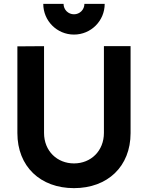

<svg xmlns="http://www.w3.org/2000/svg" viewBox="-20 -959 766 994"><path d="M363 15C537 15 656 -97 656 -270V-720H518V-271C518 -178 451 -113 363 -113C277 -113 208 -176 208 -271V-720L70 -719V-270C70 -97 189 15 363 15ZM204 -939C204 -851 275 -780 363 -780C451 -780 522 -851 522 -939H417C417 -909 393 -885 363 -885C333 -885 309 -909 309 -939Z"/></svg>

Font: Eudonet ExtraBold
Style: Regular
Weight: 800
Designer: Mikhail Sharanda
Foundry: Mikhail Sharanda
Version: Version 4.503;Glyphs 3.1.2 (3151)